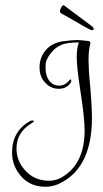

<svg xmlns="http://www.w3.org/2000/svg" viewBox="-20 -629 393 733"><path d="M153 84Q84 84 47 26Q26 -7 26 -47Q26 -128 95 -167Q99 -169 104 -169Q109 -169 109 -167Q109 -163 100 -158Q43 -124 43 -62Q43 -17 73 18Q109 61 167 61Q193 61 214 49Q303 -1 303 -131Q303 -179 288 -275Q273 -371 273 -409Q273 -425 274.5 -439Q276 -453 281 -467Q234 -467 213 -457Q191 -448 174 -426Q166 -416 160 -404Q154 -392 154 -378V-368Q154 -339 169 -319Q184 -302 205 -302Q230 -302 247 -325L249 -326Q250 -326 251 -325Q252 -324 252 -318V-317Q237 -290 204 -290Q174 -290 153 -313Q131 -335 131 -372Q131 -411 156 -439Q178 -464 217 -471Q233 -473 247.5 -474.5Q262 -476 275 -476Q283 -476 289.5 -475.5Q296 -475 303 -474Q306 -474 316.5 -472.5Q327 -471 325 -462Q318 -440 318 -399Q318 -384 319.5 -358Q321 -332 325 -294Q331 -219 331 -179Q331 2 220 65Q188 84 153 84ZM333 -514Q332 -514 330 -514Q328 -514 326 -515Q315 -520 291.5 -533.5Q268 -547 245 -560.5Q222 -574 212 -579Q209 -581 209 -585Q209 -593 215 -602.5Q221 -612 225 -608L332 -528Q337 -523 337 -521Q339 -514 333 -514Z"/></svg>

Font: Puppies Play
Style: Regular
Weight: 400
Designer: Robert E. Leuschke
Foundry: Robert E. Leuschke
Version: Version 1.010; ttfautohint (v1.8.3)